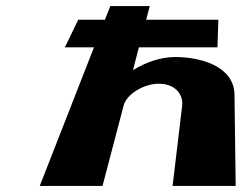

<svg xmlns="http://www.w3.org/2000/svg" viewBox="-20 -613 810 633"><path d="M325.9 -548H237.9L193.9 -457H289.9L111 0H318L387.6 -265C397.4 -303 454.6 -337 503.6 -337C556.6 -337 584.4 -303 580.6 -265L549 0H757L753.1 -301C751.6 -396 639 -425 558 -425C510 -425 461.4 -408 420.6 -383H418.6L437.9 -457H696.9L699.9 -548H461.9L473.7 -593H343.7Z"/></svg>

Font: Hussar Milosc
Style: Obl
Weight: 700
Foundry: Cannot Into Space Fonts
Version: Version 1.02